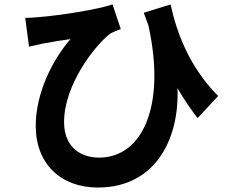

<svg xmlns="http://www.w3.org/2000/svg" viewBox="-20 -782 1040 860"><path d="M957 -352C827 -483 771 -638 744 -762L624 -725C631 -705 638 -686 645 -667C725 -305 616 -76 424 -76C338 -76 267 -126 267 -235C267 -402 404 -577 472 -630C486 -639 507 -646 521 -652L484 -762C419 -740 253 -713 149 -705C130 -703 110 -702 93 -702L110 -573C133 -578 149 -582 168 -586C203 -593 258 -602 296 -607C217 -517 140 -367 140 -218C140 -48 253 58 418 58C676 58 784 -159 775 -387C804 -337 834 -293 865 -253Z"/></svg>

Font: Genne Gothic Bold
Style: Regular
Weight: 700
Designer: Ryoko NISHIZUKA (kana & ideographs); Paul D. Hunt (Latin, Greek & Cyrillic); Wenlong ZHANG (bopomofo); Sandoll Communica
Foundry: Adobe Systems Incorporated
Version: Version 1.004;PS 1.004;hotconv 16.6.51;makeotf.lib2.5.65220